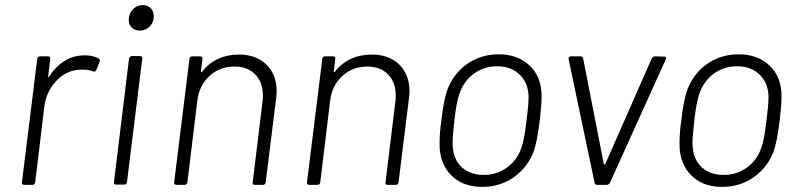

<svg xmlns="http://www.w3.org/2000/svg" viewBox="-20 -725 3134 753"><path d="M366 -496Q373 -494 371 -483L358 -451Q353 -441 345 -445Q325 -453 297 -452Q243 -451 202.5 -409.5Q162 -368 154 -308L118 -10Q116 0 107 0H75Q70 0 67.5 -3Q65 -6 66 -10L126 -494Q126 -498 129 -501Q132 -504 137 -504H169Q173 -504 175.5 -501Q178 -498 177 -494L169 -426Q168 -423 170 -422.5Q172 -422 173 -425Q198 -464 233 -486Q268 -508 312 -508Q345 -508 366 -496Z M485 -647Q485 -672 501 -688.5Q517 -705 540 -705Q559 -705 571 -693Q583 -681 583 -661Q583 -637 567 -621Q551 -605 528 -605Q509 -605 497 -616.5Q485 -628 485 -647ZM427 -11 486 -495Q487 -499 490 -502Q493 -505 497 -505H529Q534 -505 536.5 -502Q539 -499 538 -495L478 -11Q478 -7 475 -4Q472 -1 467 -1H435Q431 -1 428.5 -4Q426 -7 427 -11Z M1065 -366Q1065 -358 1063 -340L1022 -10Q1020 0 1011 0H979Q969 0 971 -10L1010 -330Q1011 -337 1011 -351Q1011 -402 981 -433Q951 -464 900 -464Q842 -464 802 -427.5Q762 -391 754 -332L715 -10Q713 0 704 0H672Q667 0 664.5 -3Q662 -6 663 -10L723 -494Q723 -498 726 -501Q729 -504 734 -504H766Q770 -504 772.5 -501Q775 -498 774 -494L768 -445Q768 -439 772 -443Q797 -476 834 -493.5Q871 -511 917 -511Q985 -511 1025 -471.5Q1065 -432 1065 -366Z M1586 -366Q1586 -358 1584 -340L1543 -10Q1541 0 1532 0H1500Q1490 0 1492 -10L1531 -330Q1532 -337 1532 -351Q1532 -402 1502 -433Q1472 -464 1421 -464Q1363 -464 1323 -427.5Q1283 -391 1275 -332L1236 -10Q1234 0 1225 0H1193Q1188 0 1185.5 -3Q1183 -6 1184 -10L1244 -494Q1244 -498 1247 -501Q1250 -504 1255 -504H1287Q1291 -504 1293.5 -501Q1296 -498 1295 -494L1289 -445Q1289 -439 1293 -443Q1318 -476 1355 -493.5Q1392 -511 1438 -511Q1506 -511 1546 -471.5Q1586 -432 1586 -366Z M1706 -128Q1704 -139 1704 -165Q1704 -205 1711 -253Q1720 -335 1736 -377Q1761 -439 1814 -475.5Q1867 -512 1936 -512Q2004 -512 2049 -475Q2094 -438 2102 -377Q2104 -367 2104 -343Q2104 -313 2097 -253Q2091 -207 2085.5 -179Q2080 -151 2072 -128Q2047 -66 1993.5 -29Q1940 8 1872 8Q1803 8 1759.5 -28.5Q1716 -65 1706 -128ZM2025 -146Q2036 -175 2045 -252Q2053 -314 2053 -343Q2053 -397 2019.5 -431Q1986 -465 1930 -465Q1878 -465 1838.5 -436Q1799 -407 1782 -358Q1770 -325 1762 -252Q1755 -191 1755 -167Q1755 -152 1756 -146Q1760 -97 1792.5 -68Q1825 -39 1877 -39Q1929 -39 1969 -68.5Q2009 -98 2025 -146Z M2312 -8 2210 -493V-495Q2210 -504 2219 -504H2256Q2264 -504 2267 -496L2348 -82Q2348 -80 2350.5 -80Q2353 -80 2354 -82L2536 -496Q2541 -504 2549 -504L2585 -503Q2596 -503 2591 -492L2372 -8Q2367 0 2359 0H2322Q2314 0 2312 -8Z M2647 -128Q2645 -139 2645 -165Q2645 -205 2652 -253Q2661 -335 2677 -377Q2702 -439 2755 -475.5Q2808 -512 2877 -512Q2945 -512 2990 -475Q3035 -438 3043 -377Q3045 -367 3045 -343Q3045 -313 3038 -253Q3032 -207 3026.5 -179Q3021 -151 3013 -128Q2988 -66 2934.5 -29Q2881 8 2813 8Q2744 8 2700.5 -28.5Q2657 -65 2647 -128ZM2966 -146Q2977 -175 2986 -252Q2994 -314 2994 -343Q2994 -397 2960.5 -431Q2927 -465 2871 -465Q2819 -465 2779.5 -436Q2740 -407 2723 -358Q2711 -325 2703 -252Q2696 -191 2696 -167Q2696 -152 2697 -146Q2701 -97 2733.5 -68Q2766 -39 2818 -39Q2870 -39 2910 -68.5Q2950 -98 2966 -146Z"/></svg>

Font: Barlow Light
Style: Italic
Weight: 300
Italic angle: -7°
Designer: Jeremy Tribby
Foundry: Tribby Type
Version: Version 1.408